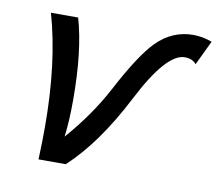

<svg xmlns="http://www.w3.org/2000/svg" viewBox="-64 -598 773 678"><g transform="rotate(10 322.5 -259.0)"><path d="M446.8 -467.3Q502.4 -522.9 577.1 -522.9Q609.9 -522.9 644.5 -510.3L602.5 -422.4Q588.9 -439.9 561 -439.9Q495.1 -439.9 405.3 -264.9Q315.4 -89.8 212.4 4.9H114.7Q117.2 -56.2 117.2 -110.4Q117.2 -341.8 67.9 -512.7H165.5Q198.7 -399.4 198.7 -222.2Q198.7 -147 191.4 -90.3Q274.4 -184.6 327.6 -285.6Q397.9 -418.5 446.8 -467.3Z"/></g></svg>

Font: Cadman
Style: Italic
Weight: 400
Italic angle: -12°
Designer: Paul James MIller
Foundry: High-Logic / Made with FontCreator
Version: Version 2.114;March 28, 2021;FontCreator 13.0.0.2683 64-bit